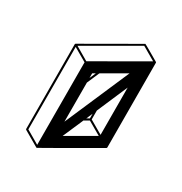

<svg xmlns="http://www.w3.org/2000/svg" viewBox="-206 -982 1143 1208"><g transform="rotate(30 366.0 -378.5)"><path d="M233.9 75.2Q232.9 75.2 232.4 74.7L230.5 74.2L120.6 10.3Q117.2 8.3 117.2 4.4L115.2 -609.9Q115.7 -613.3 118.7 -614.7Q497.1 -833.5 499 -833.5Q501 -833.5 556.9 -801Q612.8 -768.6 613.3 -768.1Q613.8 -768.1 613.8 -767.6Q614.3 -767.6 614.3 -767.1Q614.3 -766.6 614.7 -766.6V-766.1H615.2L615.7 -764.2L617.7 -149.4Q617.7 -145.5 614.3 -143.6Q235.8 75.2 233.9 75.2ZM227.1 57.1 225.6 -541.5 128.9 -597.7 130.4 0.5ZM231.9 -552.7 596.2 -762.7 499 -819.3 135.3 -609.4ZM301.8 -471.7 321.8 -517.1 301.8 -505.4ZM302.7 -154.8 505.4 -623 340.8 -527.8 302.2 -438.5ZM411.6 -241.7 431.2 -252.9V-286.6ZM337.9 -71.8 534.7 -185.1 438 -241.2 402.8 -221.2ZM541 -196.8 540 -539.6 444.3 -317.4V-252.9Z"/></g></svg>

Font: 3D Isometric
Style: Bold
Weight: 700
Designer: GGBotNet
Foundry: GGBotNet
Version: 1.14